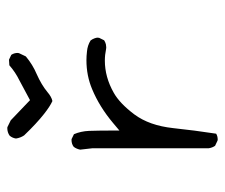

<svg xmlns="http://www.w3.org/2000/svg" viewBox="-66 -577 632 540"><g transform="rotate(-90 250.0 -307.0)"><path d="M370.6 -569.8Q371.1 -571.3 371.1 -574.5Q371.1 -577.6 369.9 -582.3Q368.7 -586.9 365.7 -591.3L352.1 -597.7L336.4 -596.7Q316.9 -579.6 293.9 -568.4Q271 -556.6 238.3 -538.6L181.6 -592.8L162.6 -602.1Q161.1 -602.5 160.2 -602.5Q147.5 -602.5 138.2 -595.7Q131.8 -587.9 130.4 -578.1Q132.3 -565.4 139.2 -555.2Q172.9 -520 199.7 -499Q220.7 -482.4 235.8 -475.6Q247.6 -478 261.2 -489.7Q281.2 -506.3 312 -520Q338.4 -531.2 361.3 -550.3ZM127 -10.7Q137.2 -10.7 144 -15.1Q153.3 -75.7 159.7 -136.2Q167 -203.1 198.2 -245.1Q229.5 -286.6 259.3 -303.2Q303.2 -328.1 349.6 -328.1Q365.7 -328.1 381.8 -324.7Q384.3 -324.2 386 -324.2Q387.7 -324.2 389.9 -324.5Q392.1 -324.7 395.5 -325.2Q401.4 -326.7 406.7 -330.1L413.6 -344.2Q414.1 -345.2 414.1 -348.6Q414.1 -352.1 412.1 -357.4Q410.2 -362.8 406.2 -368.2Q392.1 -377 375 -378.4Q362.3 -379.9 350.6 -379.9Q307.1 -379.9 269 -363.8Q219.7 -343.3 174.3 -305.2L152.8 -287.1V-315.4Q152.8 -344.7 151.9 -372.6Q150.9 -395.5 142.6 -415L129.4 -421.4Q127.9 -421.9 127 -421.9Q114.7 -421.9 106.9 -415.5Q101.1 -407.7 99.1 -397.5L103 -363.3V-36.1Q104.5 -25.9 109.9 -18.1L124.5 -11.2Q126 -10.7 127 -10.7Z"/></g></svg>

Font: NaikaiFont
Style: ExtraLight
Weight: 200
Version: Version 1.89